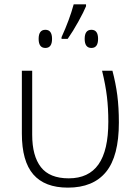

<svg xmlns="http://www.w3.org/2000/svg" viewBox="-20 -858 635 888"><path d="M293.9 9.8Q187 9.8 134 -51.3Q81.1 -112.3 81.1 -240.2V-530.8H128.9V-234.9Q128.9 -136.7 169.2 -85Q209.5 -33.2 297.9 -33.2Q390.1 -33.2 435.5 -97.7Q481 -162.1 481 -294.9Q481 -356.9 474.6 -410.6Q468.3 -464.4 452.1 -530.8H500Q515.1 -474.1 522.5 -417.7Q529.8 -361.3 529.8 -291Q529.8 -135.7 470.5 -63Q411.1 9.8 293.9 9.8ZM264.6 -686Q301.3 -766.1 320.8 -837.9H377.9V-829.1Q367.7 -803.7 342.5 -758.3Q317.4 -712.9 293 -678.2H264.6ZM158.7 -678.2Q158.7 -720.2 189.9 -720.2Q220.7 -720.2 220.7 -678.2Q220.7 -636.2 189.9 -636.2Q158.7 -636.2 158.7 -678.2ZM371.6 -678.2Q371.6 -720.2 402.8 -720.2Q433.6 -720.2 433.6 -678.2Q433.6 -636.2 402.8 -636.2Q371.6 -636.2 371.6 -678.2Z"/></svg>

Font: Zoram GWebM Light
Style: Regular
Weight: 300
Foundry: Ascender Corporation
Version: Version 1.000